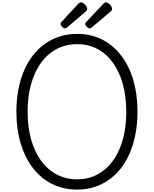

<svg xmlns="http://www.w3.org/2000/svg" viewBox="-20 -1553 1276 1592"><path d="M620 19Q505 19 412 -27.5Q319 -74 253 -159.5Q187 -245 151.5 -363.5Q116 -482 116 -627Q116 -724 132 -809Q148 -894 178.5 -965.5Q209 -1037 253 -1093.5Q297 -1150 353 -1190Q409 -1230 476.5 -1251Q544 -1272 620 -1272Q734 -1272 826 -1225.5Q918 -1179 984 -1093.5Q1050 -1008 1085 -890Q1120 -772 1120 -627Q1120 -531 1104 -445.5Q1088 -360 1058 -288Q1028 -216 984 -159.5Q940 -103 884 -63Q828 -23 762 -2Q696 19 620 19ZM620 -66Q681 -66 734.5 -83.5Q788 -101 833.5 -135Q879 -169 914.5 -217.5Q950 -266 975.5 -328.5Q1001 -391 1014 -466Q1027 -541 1027 -627Q1027 -756 997.5 -859Q968 -962 914.5 -1035.5Q861 -1109 786 -1148Q711 -1187 620 -1187Q558 -1187 504 -1169.5Q450 -1152 404 -1118Q358 -1084 322.5 -1035.5Q287 -987 261.5 -924.5Q236 -862 222.5 -787.5Q209 -713 209 -627Q209 -498 238.5 -394.5Q268 -291 322.5 -217.5Q377 -144 452.5 -105Q528 -66 620 -66ZM520 -1318Q507 -1318 495 -1331Q483 -1344 483 -1354Q483 -1358 484 -1362.5Q485 -1367 492 -1373L629 -1522Q634 -1527 639.5 -1530Q645 -1533 653 -1533Q663 -1533 674.5 -1524.5Q686 -1516 694.5 -1503.5Q703 -1491 703 -1480Q703 -1473 700.5 -1468Q698 -1463 688 -1455L539 -1328Q533 -1324 528.5 -1321Q524 -1318 520 -1318ZM725 -1318Q712 -1318 699.5 -1331Q687 -1344 687 -1354Q687 -1358 688.5 -1362.5Q690 -1367 697 -1373L837 -1522Q842 -1527 847 -1530Q852 -1533 859 -1533Q870 -1533 881.5 -1524.5Q893 -1516 901 -1503.5Q909 -1491 909 -1480Q909 -1473 907 -1468Q905 -1463 894 -1455L744 -1328Q738 -1324 733.5 -1321Q729 -1318 725 -1318Z"/></svg>

Font: Playwrite VN
Style: Regular
Weight: 400
Designer: Veronika Burian, José Scaglione
Foundry: TypeTogether
Version: Version 1.002